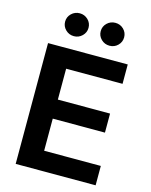

<svg xmlns="http://www.w3.org/2000/svg" viewBox="-136 -1030 878 1117"><g transform="rotate(15 303.0 -471.5)"><path d="M69.3 0V-727.5H549.3V-610.8H209.5V-424.8H523.9V-310.1H209.5V-116.7H550.8V0ZM418 -805.2Q388.7 -805.2 367.9 -825.4Q347.2 -845.7 347.2 -874Q347.2 -902.8 367.9 -922.9Q388.7 -942.9 418 -942.9Q447.3 -942.9 467.8 -922.9Q488.3 -902.8 488.3 -874Q488.3 -845.7 467.8 -825.4Q447.3 -805.2 418 -805.2ZM203.6 -805.2Q174.3 -805.2 153.6 -825.4Q132.8 -845.7 132.8 -874Q132.8 -902.8 153.6 -922.9Q174.3 -942.9 203.6 -942.9Q232.4 -942.9 253.2 -922.9Q273.9 -902.8 273.9 -874Q273.9 -845.7 253.2 -825.4Q232.4 -805.2 203.6 -805.2Z"/></g></svg>

Font: Inter
Style: 650
Weight: 650
Designer: Rasmus Andersson
Foundry: rsms
Version: Version 4.001;git-66647c0bb